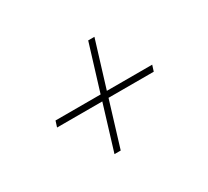

<svg xmlns="http://www.w3.org/2000/svg" viewBox="-83 -524 666 614"><g transform="rotate(-30 250.0 -217.5)"><path d="M185.5 -39.5 236 -205H69L76 -227H242.5L294.5 -396.5H317.5L265.5 -227H433L426 -205H259L208.5 -39.5Z"/></g></svg>

Font: Newsreader Text ExtraLight
Style: Italic
Weight: 275
Italic angle: -17°
Designer: Hugues Gentile
Foundry: Production Type
Version: Version 1.001